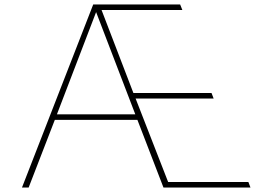

<svg xmlns="http://www.w3.org/2000/svg" viewBox="-20 -845 1228 865"><path d="M79 0H109L227 -305H599L716.5 0H1108.5L1099 -25H737.5L591 -401H942.5L933 -426H581L437.5 -800H801.5L791.5 -825H400ZM236.5 -330 413 -790.5 589.5 -330Z"/></svg>

Font: Spartan Thin
Style: Regular
Weight: 100
Designer: Matt Bailey, Mirko Velimirovic
Foundry: Matt Bailey
Version: Version 1.003; ttfautohint (v1.8.3)